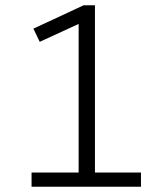

<svg xmlns="http://www.w3.org/2000/svg" viewBox="-20 -710 640 730"><path d="M100 0V-54H279V-619L131 -551L107 -601L298 -690H341V-54H516V0Z"/></svg>

Font: Radio Canada Light
Style: Regular
Weight: 300
Designer: Charles Daoud, Etienne Aubert Bonn, Alexandre Saumier Demers, Jacques Le Bailly
Foundry: Radio-Canada
Version: Version 2.104;gftools[0.9.28.dev5+ged2979d]